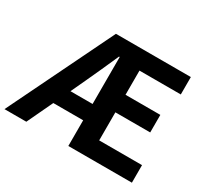

<svg xmlns="http://www.w3.org/2000/svg" viewBox="-156 -957 1255 1175"><g transform="rotate(30 471.5 -370.0)"><path d="M287.1 -296.9H443.4V-628.9H438.5Q380.9 -498 339.8 -410.2ZM589.8 -124H892.6V0H443.4V-181.6H232.4L146.5 0H-7.8L352.5 -740.2H881.8V-617.2H589.8V-446.3H835.9V-322.3H589.8Z"/></g></svg>

Font: Gen Shin Gothic Bold
Style: Bold
Weight: 700
Designer: [Source Han Sans]
Ryoko NISHIZUKA  (kana & ideographs); Paul D. Hunt (Latin, Greek & Cyrillic); Wenlong ZHANG  (bopomofo
Version: Version 1.002.20150607